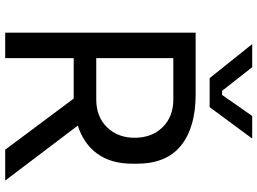

<svg xmlns="http://www.w3.org/2000/svg" viewBox="-146 -846 992 740"><g transform="rotate(90 350.0 -476.0)"><path d="M106 -734H345Q470 -734 540.5 -678Q611 -622 611 -507V-491Q611 -408 572.5 -355Q534 -302 464 -280L676 0H557L360 -264H345H204V0H106ZM363 -351Q430 -351 470.5 -392.5Q511 -434 511 -499Q511 -565 470.5 -606.5Q430 -648 363 -648H204V-351ZM150 -952H239L330 -836H346L427 -952H514L393 -788H281Z"/></g></svg>

Font: Sora-SIA
Style: Regular
Weight: 400
Designer: Jonathan Barnbrook, Julián Moncada
Foundry: Barnbrook Fonts
Version: Version 2.000